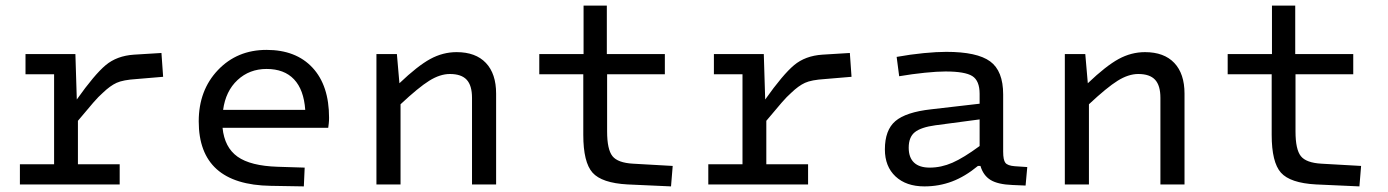

<svg xmlns="http://www.w3.org/2000/svg" viewBox="-20 -658 4952 685"><path d="M51 0V-72H173V-393H71V-465H249L254 -303Q317 -392 357 -425.5Q397 -459 458 -463L556 -469L562 -384L467 -376Q419 -373 396 -362.5Q373 -352 347 -327Q332 -314 312.5 -291.5Q293 -269 258 -227V-72H407V0Z M971 -63 1067 -60 1064 7 946 5Q817 3 753 -54.5Q689 -112 689 -225Q689 -336 757.5 -408Q826 -480 931 -480Q1036 -480 1095 -416.5Q1154 -353 1154 -238Q1154 -227 1153 -218Q1152 -209 1151 -202H774Q781 -132 827.5 -99Q874 -66 971 -63ZM931 -412Q870 -412 827.5 -372.5Q785 -333 776 -266H1069Q1064 -338 1029 -375Q994 -412 931 -412Z M1323 -465H1396L1405 -361Q1470 -423 1515 -447.5Q1560 -472 1609 -472Q1677 -472 1713.5 -433.5Q1750 -395 1750 -324V0H1664V-309Q1664 -353 1645 -373.5Q1626 -394 1585 -394Q1550 -394 1511.5 -370Q1473 -346 1409 -286V0H1323Z M2061 -177V-393H1904V-465H2062V-638H2145V-465H2352V-393H2146V-189Q2146 -125 2165 -101Q2184 -77 2239 -74L2380 -66L2374 7L2219 0Q2127 -5 2094 -42Q2061 -79 2061 -177Z M2507 0V-72H2629V-393H2527V-465H2705L2710 -303Q2773 -392 2813 -425.5Q2853 -459 2914 -463L3012 -469L3018 -384L2923 -376Q2875 -373 2852 -362.5Q2829 -352 2803 -327Q2788 -314 2768.5 -291.5Q2749 -269 2714 -227V-72H2863V0Z M3559 -321V-117Q3559 -87 3567 -77Q3575 -67 3600 -65L3645 -62L3639 4L3592 2Q3540 0 3514 -16Q3488 -32 3478 -66H3469Q3423 -28 3376.5 -10.5Q3330 7 3278 7Q3213 7 3175 -28.5Q3137 -64 3137 -125Q3137 -194 3174.5 -226Q3212 -258 3302 -268L3475 -288V-323Q3475 -370 3449 -386.5Q3423 -403 3353 -403Q3324 -403 3279.5 -398.5Q3235 -394 3188 -386L3179 -455Q3229 -464 3275.5 -468.5Q3322 -473 3356 -473Q3466 -473 3512.5 -439Q3559 -405 3559 -321ZM3222 -131Q3222 -96 3241 -78Q3260 -60 3297 -60Q3338 -60 3378 -77.5Q3418 -95 3475 -137V-232L3317 -211Q3266 -204 3244 -186.5Q3222 -169 3222 -131Z M3779 -465H3852L3861 -361Q3926 -423 3971 -447.5Q4016 -472 4065 -472Q4133 -472 4169.5 -433.5Q4206 -395 4206 -324V0H4120V-309Q4120 -353 4101 -373.5Q4082 -394 4041 -394Q4006 -394 3967.5 -370Q3929 -346 3865 -286V0H3779Z M4517 -177V-393H4360V-465H4518V-638H4601V-465H4808V-393H4602V-189Q4602 -125 4621 -101Q4640 -77 4695 -74L4836 -66L4830 7L4675 0Q4583 -5 4550 -42Q4517 -79 4517 -177Z"/></svg>

Font: Intel One Mono
Style: Regular
Weight: 400
Monospace: yes
Designer: Fred Shallcrass
Foundry: Frere-Jones Type LLC
Version: Version 1.400;hotconv 1.1.0;makeotfexe 2.6.0;FJTRelease1.4